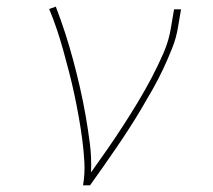

<svg xmlns="http://www.w3.org/2000/svg" viewBox="-20 -558 640 578"><path d="M230 0Q236 -35 234 -70Q232 -105 227.5 -139Q223 -173 217 -206.5Q211 -240 204 -273Q197 -306 188.5 -339Q180 -372 171 -404.5Q162 -437 151.5 -468.5Q141 -500 128 -531L148 -538Q163 -499 176 -459Q189 -419 200 -378Q211 -337 220.5 -295.5Q230 -254 237.5 -211.5Q245 -169 250.5 -126Q256 -83 254 -39Q279 -74 303 -108.5Q327 -143 350 -178.5Q373 -214 395 -250.5Q417 -287 436.5 -324Q456 -361 472.5 -399Q489 -437 495 -477L504 -530H525L516 -477Q511 -445 498.5 -413.5Q486 -382 471.5 -351Q457 -320 440 -290Q423 -260 405.5 -230.5Q388 -201 369 -171.5Q350 -142 330.5 -113.5Q311 -85 291 -56.5Q271 -28 251 0Z"/></svg>

Font: Iosevka Slab Thin Extended
Style: Italic
Weight: 100
Width: 7
Italic angle: -9°
Monospace: yes
Designer: Belleve Invis
Foundry: Belleve Invis
Version: Version 11.1.0; ttfautohint (v1.8.3)